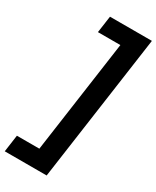

<svg xmlns="http://www.w3.org/2000/svg" viewBox="-250 -878 912 1119"><g transform="rotate(30 206.5 -318.0)"><path d="M278 175H-4L12 61H163L270 -698H119L135 -811H417Z"/></g></svg>

Font: Host Grotesk ExtraBold
Style: Italic
Weight: 800
Italic angle: -8°
Designer: Doğukan Karapınar
Foundry: Element Type
Version: Version 1.003; ttfautohint (v1.8.4.7-5d5b)